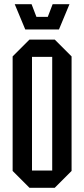

<svg xmlns="http://www.w3.org/2000/svg" viewBox="-20 -890 400 912"><path d="M40 -78V-622L120 -702H240L320 -622V-78L240 2H120ZM132 -620V-80H228V-620ZM230 -870H310L260 -750H100L50 -870H130L153 -810H207Z"/></svg>

Font: Tektur Condensed
Style: Regular
Weight: 400
Width: 3
Designer: Adam Jagosz
Foundry: Adam Jagosz
Version: Version 1.005;gftools[0.9.30]